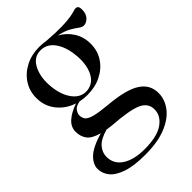

<svg xmlns="http://www.w3.org/2000/svg" viewBox="-223 -627 957 957"><g transform="rotate(-45 255.5 -149.0)"><path d="M228 -182Q202.5 -182 178.5 -187.5Q150 -182.5 139 -167.8Q128 -153 128 -139Q128 -119.5 139 -107.2Q150 -95 180.8 -87.5Q211.5 -80 271.5 -74.5Q384 -64.5 435.2 -31.5Q486.5 1.5 486.5 61.5Q486.5 106 457.5 145Q428.5 184 369.8 208.2Q311 232.5 221.5 232.5Q143 232.5 95 216.2Q47 200 25.2 173Q3.5 146 3.5 114Q3.5 81.5 33.8 52Q64 22.5 140.5 -0.5Q91 -14 74 -38Q57 -62 57 -94.5Q57 -128 84 -152.2Q111 -176.5 158.5 -193Q104.5 -210.5 71 -252.8Q37.5 -295 37.5 -351.5Q37.5 -401 62.8 -439.5Q88 -478 131.2 -500Q174.5 -522 228 -522Q251 -522 273 -518Q338.5 -513 379 -514Q419.5 -515 442 -519Q464.5 -523 475.2 -526.5Q486 -530 492.5 -530Q511 -530 511 -503Q511 -472.5 495 -456Q479 -439.5 461.5 -439.5Q449 -439.5 435 -450.2Q421 -461 397.5 -474.5Q374 -488 333.5 -496.5Q374 -474.5 397.5 -436.8Q421 -399 421 -351.5Q421 -302.5 396 -264.2Q371 -226 327.5 -204Q284 -182 228 -182ZM244.5 -199Q292.5 -205 314 -252Q335.5 -299 328 -364Q321 -431.5 290.5 -470.2Q260 -509 211.5 -505Q167.5 -500.5 145.5 -453Q123.5 -405.5 130 -341Q136.5 -275.5 167.2 -235.2Q198 -195 244.5 -199ZM77.5 102.5Q77.5 154 121.2 182.2Q165 210.5 239.5 210.5Q327.5 210.5 371 180.2Q414.5 150 414.5 104.5Q414.5 59.5 369 39.5Q323.5 19.5 209.5 11.5Q190 9.5 173 7Q119.5 22.5 98.5 47.8Q77.5 73 77.5 102.5Z"/></g></svg>

Font: Newsreader 72pt
Style: Regular
Weight: 400
Designer: Hugues Gentile
Foundry: Production Type
Version: Version 1.003; ttfautohint (v1.8.3)